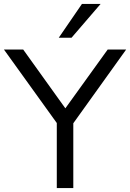

<svg xmlns="http://www.w3.org/2000/svg" viewBox="-30 -957 662 977"><path d="M259 0V-365L277 -306L-10 -705H88L311 -394H294L518 -705H612L326 -306L343 -365V0ZM269 -765 387 -937H482L334 -765Z"/></svg>

Font: Nunito Sans 11pt
Style: Regular
Weight: 400
Version: Version 3.101;gftools[0.9.27]